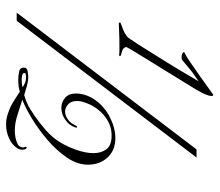

<svg xmlns="http://www.w3.org/2000/svg" viewBox="-64 -606 704 615"><g transform="rotate(90 287.5 -298.0)"><path d="M53 -327Q49 -332 56 -334Q67 -338 77 -342Q87 -346 97 -354Q101 -357 122.5 -390.5Q144 -424 175.5 -475Q207 -526 240 -583L209 -561Q200 -554 192 -547Q184 -540 173 -531Q169 -528 163 -528Q155 -528 149 -532Q143 -536 151 -539Q160 -543 181 -557.5Q202 -572 225.5 -588.5Q249 -605 266 -617.5Q283 -630 284 -630Q289 -628 285.5 -615Q282 -602 271 -583Q268 -577 252.5 -552Q237 -527 216.5 -493.5Q196 -460 176 -428Q156 -396 143 -374Q130 -352 130 -351Q132 -341 143.5 -337.5Q155 -334 156 -334Q163 -330 156 -328Q149 -329 140.5 -329Q132 -329 124 -329Q101 -329 79.5 -328Q58 -327 53 -327ZM20 0 458 -576H484L46 0ZM378 34Q362 34 347.5 29.5Q333 25 320 19Q307 12 295.5 4.5Q284 -3 273 -10Q258 -5 235 -5Q223 -5 209.5 -7.5Q196 -10 196 -23Q196 -33 207.5 -35Q219 -37 226 -37Q239 -37 253.5 -33Q268 -29 284 -24Q302 -29 318 -37Q329 -43 350.5 -57.5Q372 -72 395.5 -92.5Q419 -113 434 -137Q449 -161 459.5 -191Q470 -221 470 -246Q470 -271 457.5 -287.5Q445 -304 414 -304Q376 -304 346 -277Q316 -250 305 -209Q304 -205 303.5 -201Q303 -197 303 -193Q303 -175 313.5 -165Q324 -155 337 -155Q349 -155 361.5 -163.5Q374 -172 381 -188Q383 -193 386.5 -193.5Q390 -194 387 -186Q381 -168 363 -155.5Q345 -143 325 -143Q307 -143 293 -155Q279 -166 279 -190Q279 -206 285 -223Q291 -240 301 -253Q322 -282 356 -299Q390 -316 422 -316Q461 -316 484 -291Q507 -266 507 -228Q507 -194 484 -160.5Q461 -127 427 -98Q393 -69 358 -48Q323 -27 299 -18Q322 -11 347.5 -2.5Q373 6 398 6Q409 6 420 4Q431 2 441 -3Q448 -7 450.5 -14Q453 -21 451 -24Q450 -26 450 -29Q450 -32 452 -32Q456 -32 458 -25Q459 -23 459 -18Q459 -8 453 0Q443 15 422.5 24.5Q402 34 378 34ZM235 -16Q250 -16 259 -19Q253 -23 245 -26.5Q237 -30 227 -30Q213 -30 213 -24Q213 -19 223 -17Q225 -17 228.5 -16.5Q232 -16 235 -16Z"/></g></svg>

Font: Mea Culpa
Style: Regular
Weight: 400
Designer: Robert E. Leuschke
Foundry: Robert E. Leuschke
Version: Version 1.010; ttfautohint (v1.8.3)